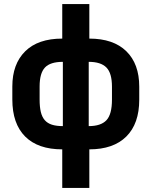

<svg xmlns="http://www.w3.org/2000/svg" viewBox="-20 -730 750 950"><path d="M288 9Q168 9 104.5 -54.5Q41 -118 41 -238V-302Q41 -413 104.5 -476Q168 -539 288 -539V-710H422V-539Q541 -539 605 -476.5Q669 -414 669 -301V-237Q669 -118 605 -54.5Q541 9 422 9V200H288ZM534 -301Q534 -368 506.5 -396Q479 -424 419 -424V-106Q479 -106 506.5 -135Q534 -164 534 -237ZM176 -238Q176 -201 182 -176Q188 -151 201.5 -135.5Q215 -120 237 -113Q259 -106 291 -106V-424Q229 -424 202.5 -396Q176 -368 176 -302Z"/></svg>

Font: Golos UI
Style: Bold
Weight: 700
Designer: A.Korolkova, Vitaly Kuzmin
Foundry: ParaType Ltd
Version: Version 2.000